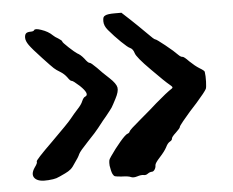

<svg xmlns="http://www.w3.org/2000/svg" viewBox="-54 -756 1108 912"><g transform="rotate(-5 500.0 -300.0)"><path d="M137 -646Q142 -654 171 -644Q204 -633 224 -613Q232 -605 248 -596Q265 -585 265 -581Q265 -576 292.5 -550.5Q320 -525 331 -518Q347 -510 363 -490Q379 -468 386 -468Q392 -468 419 -441Q441 -417 474 -387Q504 -359 507.5 -340Q511 -321 493 -287Q477 -256 471.5 -247.5Q466 -239 441 -208Q430 -196 399 -156Q387 -140 345 -96Q305 -54 299 -41Q293 -26 273 1Q262 19 251.5 28Q241 37 224 45Q193 60 181 64Q169 68 142 70Q95 74 78 55Q61 36 83 4Q98 -16 95 -23Q92 -29 175 -110Q258 -192 273 -211Q294 -237 308 -252Q329 -274 335 -290Q343 -308 351 -310Q375 -320 330 -363Q300 -390 294 -390Q287 -390 275 -408Q262 -426 242 -438Q225 -448 214 -458Q203 -468 163 -511Q119 -558 105 -578Q91 -598 91 -613Q91 -628 97.5 -634Q104 -640 120 -640Q134 -640 137 -646ZM480 -686Q491 -692 524 -692H557L597 -655Q630 -624 669 -585Q701 -552 706 -552Q711 -552 751 -520Q791 -488 809 -469Q820 -458 828 -458Q835 -458 858 -434Q883 -410 904 -397Q926 -384 927 -378Q930 -358 929 -331Q928 -304 925 -297Q918 -283 875 -234Q829 -184 826 -179Q813 -163 804 -153Q786 -131 786 -126.5Q786 -122 765 -102Q744 -83 744 -75Q744 -68 733 -62Q722 -56 713 -37Q703 -18 679 8Q655 34 655 44Q655 55 649 64Q643 73 636 73Q626 73 616 80Q606 88 594 85Q583 83 564 89Q545 95 533 89Q523 84 489 83Q465 81 459 79Q453 77 448 67Q442 54 438 27Q437 12 438.5 3.5Q440 -5 449 -17Q473 -52 499.5 -83Q526 -114 536 -117Q545 -120 547 -127Q549 -134 603 -179Q659 -226 684 -249Q737 -295 765 -313Q769 -316 767.5 -319.5Q766 -323 755 -332Q736 -347 673 -411Q608 -476 603 -496Q597 -516 583 -522Q573 -526 543 -555Q513 -584 486 -616Q468 -637 468 -659Q468 -672 470.5 -677.5Q473 -683 480 -686Z"/></g></svg>

Font: kilitelen
Style: Regular
Weight: 400
Designer: kili Temeke
Version: Version 1.0